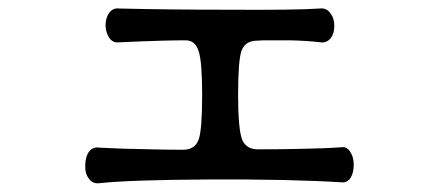

<svg xmlns="http://www.w3.org/2000/svg" viewBox="-20 -523 1040 454"><path d="M261.7 -502.9Q246.1 -504.9 237.3 -491.2Q229.5 -479.5 229.5 -461.9Q230.5 -445.3 238.3 -433.6Q247.1 -420.9 261.7 -422.9Q323.2 -425.8 363.3 -426.8Q396.5 -427.7 418.9 -427.7Q442.4 -427.7 450.2 -400.4Q458 -375 458 -297.9Q458 -218.8 450.2 -194.3Q441.4 -168.9 413.1 -168.9Q375 -168.9 338.9 -169.9Q267.6 -170.9 215.8 -173.8Q199.2 -176.8 189.5 -163.1Q181.6 -150.4 181.6 -131.8Q180.7 -113.3 189.5 -101.6Q198.2 -87.9 214.8 -89.8Q287.1 -97.7 472.7 -98.6Q666 -99.6 789.1 -91.8Q801.8 -90.8 809.6 -103.5Q816.4 -115.2 816.4 -133.8Q816.4 -151.4 808.6 -163.1Q800.8 -176.8 787.1 -174.8Q748 -171.9 684.6 -170.9Q648.4 -169.9 589.8 -169.9Q562.5 -169.9 552.7 -192.4Q543 -217.8 543 -298.8Q543 -377.9 550.8 -402.3Q559.6 -426.8 587.9 -426.8L603.5 -427.7Q640.6 -427.7 664.1 -427.7Q706.1 -426.8 738.3 -422.9Q752.9 -420.9 762.7 -433.6Q770.5 -444.3 770.5 -461.9Q770.5 -479.5 761.7 -491.2Q752 -504.9 736.3 -502.9Q681.6 -499 521.5 -500Q377.9 -500 261.7 -502.9Z"/></svg>

Font: GungsuhChe
Style: Regular
Weight: 400
Monospace: yes
Version: Version 2.21